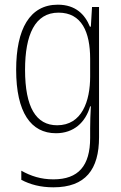

<svg xmlns="http://www.w3.org/2000/svg" viewBox="-20 -559 518 820"><path d="M227 -539C107 -539 49 -435 49 -261C49 -79 112 10 219 10C295 10 345 -36 365 -105H368C366 -67 365 -41 365 -10V30C365 149 315 207 208 207C155 207 112 193 71 170V209C109 229 153 241 208 241C345 241 403 165 403 27V-529H373L368 -445H364C343 -497 303 -539 227 -539ZM230 -505C329 -505 365 -422 365 -308V-232C365 -127 330 -24 224 -24C134 -24 87 -101 87 -261C87 -410 129 -505 230 -505Z"/></svg>

Font: Noto Sans Arabic UI Cn XLt
Style: Regular
Weight: 200
Width: 3
Designer: Monotype Design Team, Nadine Chahine and Nizar Qandah
Foundry: Monotype Imaging Inc.
Version: Version 2.010